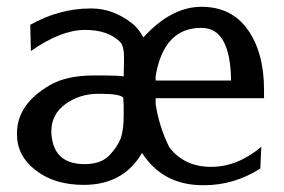

<svg xmlns="http://www.w3.org/2000/svg" viewBox="-20 -530 837 565"><path d="M577 15Q579 15 581 15Q669 15 746 -34L749 -98Q679 -39 601 -39Q522 -39 478 -97Q449 -155 438 -223V-241H757V-265Q757 -375 709 -443Q661 -510 573 -510Q484 -510 402 -420Q388 -446 369 -461Q313 -505 250 -505H245Q155 -505 69 -457L71 -380Q160 -442 230 -442Q299 -442 334 -406Q346 -393 345 -352L344 -305Q338 -308 257 -308Q175 -308 126 -279Q30 -223 30 -138V-135Q30 -71 85 -29Q140 14 226 14H227Q343 14 398 -80Q459 15 577 15ZM438 -293V-306Q462 -448 572 -448H573Q658 -448 660 -293ZM344 -191Q344 -147 335 -122Q325 -97 301 -72Q276 -47 229 -47Q141 -47 132 -129Q131 -136 131 -143Q131 -194 173 -224Q215 -254 269 -254H274Q335 -254 343 -242Q343 -230 344 -219Z"/></svg>

Font: Sawarabi Mincho
Style: Regular
Weight: 400
Version: Version 1.082; ttfautohint (v1.8.4.7-5d5b)